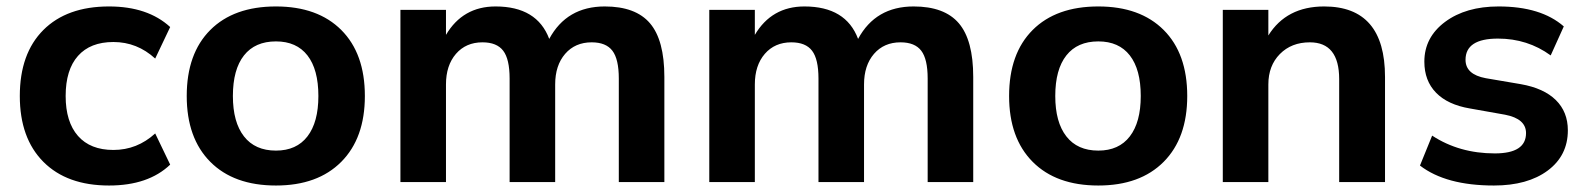

<svg xmlns="http://www.w3.org/2000/svg" viewBox="-20 -570 4963 601"><path d="M321.3 10.7Q189.5 10.7 115.7 -63.5Q42 -137.7 42 -269.5Q42 -402.3 115.7 -476.1Q189.5 -549.8 321.3 -549.8Q442.4 -549.8 512.7 -485.4L465.8 -386.7Q409.2 -438.5 335 -438.5Q262.7 -438.5 224.1 -395Q185.5 -351.6 185.5 -269.5Q185.5 -188.5 224.1 -144.5Q262.7 -100.6 335 -100.6Q409.2 -100.6 465.8 -152.3L512.7 -54.7Q444.3 10.7 321.3 10.7Z M843.8 10.7Q711.9 10.7 638.2 -63.5Q564.5 -137.7 564.5 -269.5Q564.5 -402.3 638.2 -476.1Q711.9 -549.8 843.8 -549.8Q974.6 -549.8 1048.3 -476.1Q1122.1 -402.3 1122.1 -269.5Q1122.1 -137.7 1048.3 -63.5Q974.6 10.7 843.8 10.7ZM709 -269.5Q709 -187.5 743.7 -143.1Q778.3 -98.6 843.8 -98.6Q908.2 -98.6 942.4 -143.1Q976.6 -187.5 976.6 -269.5Q976.6 -352.5 942.4 -396.5Q908.2 -440.4 843.8 -440.4Q778.3 -440.4 743.7 -396.5Q709 -352.5 709 -269.5Z M1233.4 0V-539.1H1376V-460.9Q1428.7 -549.8 1531.2 -549.8Q1661.1 -549.8 1699.2 -448.2Q1753.9 -549.8 1873 -549.8Q1969.7 -549.8 2014.6 -497.1Q2059.6 -444.3 2059.6 -329.1V0H1917V-324.2Q1917 -384.8 1897 -411.1Q1877 -437.5 1832 -437.5Q1780.3 -437.5 1749 -401.4Q1717.8 -365.2 1717.8 -305.7V0H1575.2V-324.2Q1575.2 -384.8 1555.2 -411.1Q1535.2 -437.5 1490.2 -437.5Q1438.5 -437.5 1407.2 -401.4Q1376 -365.2 1376 -305.7V0Z M2200.2 0V-539.1H2342.8V-460.9Q2395.5 -549.8 2498 -549.8Q2627.9 -549.8 2666 -448.2Q2720.7 -549.8 2839.8 -549.8Q2936.5 -549.8 2981.4 -497.1Q3026.4 -444.3 3026.4 -329.1V0H2883.8V-324.2Q2883.8 -384.8 2863.8 -411.1Q2843.8 -437.5 2798.8 -437.5Q2747.1 -437.5 2715.8 -401.4Q2684.6 -365.2 2684.6 -305.7V0H2542V-324.2Q2542 -384.8 2522 -411.1Q2502 -437.5 2457 -437.5Q2405.3 -437.5 2374 -401.4Q2342.8 -365.2 2342.8 -305.7V0Z M3418 10.7Q3286.1 10.7 3212.4 -63.5Q3138.7 -137.7 3138.7 -269.5Q3138.7 -402.3 3212.4 -476.1Q3286.1 -549.8 3418 -549.8Q3548.8 -549.8 3622.6 -476.1Q3696.3 -402.3 3696.3 -269.5Q3696.3 -137.7 3622.6 -63.5Q3548.8 10.7 3418 10.7ZM3283.2 -269.5Q3283.2 -187.5 3317.9 -143.1Q3352.5 -98.6 3418 -98.6Q3482.4 -98.6 3516.6 -143.1Q3550.8 -187.5 3550.8 -269.5Q3550.8 -352.5 3516.6 -396.5Q3482.4 -440.4 3418 -440.4Q3352.5 -440.4 3317.9 -396.5Q3283.2 -352.5 3283.2 -269.5Z M3807.6 0V-539.1H3950.2V-459Q4006.8 -549.8 4125 -549.8Q4315.4 -549.8 4315.4 -329.1V0H4171.9V-322.3Q4171.9 -437.5 4080.1 -437.5Q4022.5 -437.5 3986.3 -400.9Q3950.2 -364.3 3950.2 -305.7V0Z M4656.2 10.7Q4505.9 10.7 4424.8 -51.8L4462.9 -145.5Q4547.9 -89.8 4659.2 -89.8Q4756.8 -89.8 4756.8 -153.3Q4756.8 -198.2 4691.4 -210.9L4581.1 -230.5Q4511.7 -242.2 4475.1 -279.8Q4438.5 -317.4 4438.5 -377Q4438.5 -453.1 4503.4 -501.5Q4568.4 -549.8 4670.9 -549.8Q4803.7 -549.8 4875 -487.3L4834 -396.5Q4761.7 -449.2 4668.9 -449.2Q4567.4 -449.2 4567.4 -382.8Q4567.4 -336.9 4630.9 -325.2L4740.2 -306.6Q4812.5 -293.9 4850.1 -256.8Q4887.7 -219.7 4887.7 -162.1Q4887.7 -83 4824.7 -36.1Q4761.7 10.7 4656.2 10.7Z"/></svg>

Font: Min Sans Bold
Style: Regular
Weight: 700
Designer: Jinseong-Kim, NotoSansCJK, Nunito
Foundry: Jinseong-Kim
Version: Version 1.400;Glyphs 3.1.2 (3151)